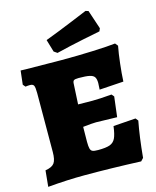

<svg xmlns="http://www.w3.org/2000/svg" viewBox="-129 -962 860 1060"><g transform="rotate(-15 301.5 -432.5)"><path d="M588 -215Q571 -127 560 -9L545 7Q377 0 224 0Q126 0 13 10L22 -82Q60 -88 73.5 -106.5Q87 -125 87 -170L88 -505Q88 -538 83 -548.5Q78 -559 61 -559Q47 -559 35 -557L23 -571L32 -650Q52 -650 63 -649Q185 -647 265 -647Q359 -647 445.5 -650.5Q532 -654 574 -659L587 -643Q579 -602 572.5 -545Q566 -488 564 -444L426 -435L428 -472Q428 -495 420.5 -506.5Q413 -518 392.5 -522.5Q372 -527 330 -527Q309 -527 302.5 -522Q296 -517 296 -500L290 -387L372 -386Q412 -386 482 -392L494 -378L480 -263Q384 -266 360 -266Q339 -266 285 -260L284 -175Q284 -148 287.5 -135.5Q291 -123 300.5 -119Q310 -115 332 -115Q377 -115 399 -123Q421 -131 431.5 -152.5Q442 -174 448 -221L576 -230ZM235 -704 214 -775Q291 -804 366 -835Q441 -866 463 -875L479 -870L515 -762L508 -746Q486 -742 408.5 -726Q331 -710 254 -691Z"/></g></svg>

Font: Alegreya SC Black
Style: Regular
Weight: 900
Designer: Juan Pablo del Peral
Foundry: Huerta Tipografica
Version: Version 2.007; ttfautohint (v1.6)